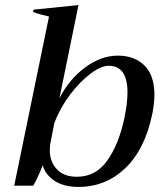

<svg xmlns="http://www.w3.org/2000/svg" viewBox="-20 -726 630 756"><path d="M148 -75Q128 -24 111 5H36L173 -661Q136 -669 110 -679L112 -688L289 -706L214 -339Q253 -415 316 -461Q379 -507 444 -507Q509 -507 548.5 -468.5Q588 -430 588 -352Q588 -322 580 -279Q551 -138 473.5 -64Q396 10 289 10Q233 10 196.5 -13Q160 -36 148 -75ZM470 -262Q482 -321 482 -362Q482 -467 408 -467Q378 -467 336.5 -436Q295 -405 256 -353.5Q217 -302 194 -242L180 -170Q176 -154 176 -135Q176 -89 204 -59.5Q232 -30 283 -30Q357 -30 402.5 -94Q448 -158 470 -262Z"/></svg>

Font: Trirong Medium
Style: Italic
Weight: 500
Italic angle: -12°
Designer: Katatrad Team
Foundry: CadsonDemak
Version: Version 1.001